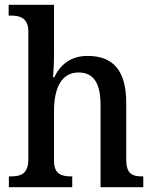

<svg xmlns="http://www.w3.org/2000/svg" viewBox="-20 -780 643 800"><path d="M17 0H281V-45H278C237 -45 205 -53 205 -111V-317C205 -411 235 -478 307 -478C374 -478 399 -428 399 -341V0H577V-45H574C532 -45 506 -54 506 -116V-351C506 -488 450 -547 345 -547C276 -547 232 -512 206 -458H201C202 -465 205 -513 205 -551V-760H16V-715H25C61 -715 98 -707 98 -649V-116C98 -54 65 -45 24 -45H17Z"/></svg>

Font: Noto Serif Bengali SemiCondensed
Style: Regular
Weight: 400
Width: 4
Designer: Juan Bruce, Universal Thirst, Indian Type Foundry and the Monotype Design Team.
Foundry: Monotype Imaging Inc.
Version: Version 2.003